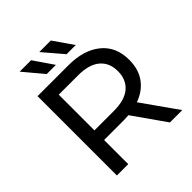

<svg xmlns="http://www.w3.org/2000/svg" viewBox="-235 -1042 1198 1198"><g transform="rotate(-45 363.5 -443.5)"><path d="M682 0H573L422 -215L378 -213H205V0H105V-700H378Q512 -700 591 -636Q670 -572 670 -456Q670 -372 629 -316Q588 -260 516 -235ZM375 -298Q473 -298 521.5 -340Q570 -382 570 -456Q570 -530 521 -571.5Q472 -613 375 -613H205V-298ZM324 -757H243L134 -887H235ZM499 -757H418L307 -887H409Z"/></g></svg>

Font: Argentum Novus
Style: Regular
Weight: 400
Designer: Julieta Ulanovsky
Foundry: Julieta Ulanovsky
Version: Version 7.20;July 27, 2021;FontCreator 13.0.0.2683 64-bit